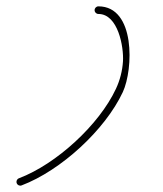

<svg xmlns="http://www.w3.org/2000/svg" viewBox="-20 -573 514 605"><path d="M290.1 -529C290.1 -529 290.1 -529 290.1 -529C352.2 -529 370.3 -424.8 367.5 -379.7C365.6 -349.7 358 -320.3 345.3 -293.1C292.3 -179.5 157.5 -55.9 39.6 -11.2C33.4 -8.9 30.3 -1.9 32.7 4.3C35 10.4 41.9 13.6 48.1 11.2C48.1 11.2 48.1 11.2 48.1 11.2C171.8 -35.6 311.4 -163.7 367 -282.9C400.3 -354.2 407.4 -553 290.1 -553C283.5 -553 278.1 -547.6 278.1 -541C278.1 -534.3 283.5 -529 290.1 -529Z"/></svg>

Font: FRB American Cursive Guidelines Light
Style: Italic
Weight: 300
Italic angle: -25°
Version: Version 2.0;Modular Font Editor K font №1